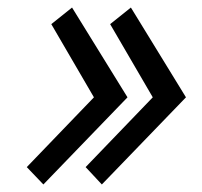

<svg xmlns="http://www.w3.org/2000/svg" viewBox="-20 -510 535 509"><path d="M229 -252 51 -67 95 -21 318 -252 171 -490 116 -446ZM385 -252 207 -67 250 -21 473 -252 327 -490 272 -446Z"/></svg>

Font: Jost
Style: Italic
Weight: 400
Italic angle: -5°
Version: Version 3.710